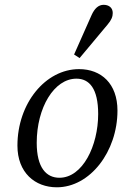

<svg xmlns="http://www.w3.org/2000/svg" viewBox="-20 -780 528 813"><path d="M220.6 13.1C361.2 13.1 477.4 -138.1 477.4 -311.9C477.4 -425.4 409.1 -487.3 314.7 -487.3C173 -487.3 53.8 -343 53.8 -163.3C53.8 -48.9 128.1 13.1 220.6 13.1ZM231.6 -27.3C176.1 -27.3 135.5 -69.8 135.5 -175.3C135.5 -323.9 209 -446.9 303.6 -446.9C358.1 -446.9 395.7 -405.4 395.7 -297.1C395.7 -162.9 330 -27.3 231.6 -27.3ZM293.7 -549.2 317 -534.1C356.9 -581.7 395.8 -628.4 435.6 -676C452 -695.3 457.4 -709.6 457.4 -725C457.4 -748.3 440 -759.6 418.8 -759.6C396.6 -759.6 380.3 -743.6 368.1 -716.8C343.3 -660.9 318.5 -605.1 293.7 -549.2Z"/></svg>

Font: Source Serif Variable
Style: Italic
Weight: 389
Italic angle: -12°
Designer: Frank Grießhammer
Foundry: Adobe Systems Incorporated
Version: Version 3.001;hotconv 1.0.111;makeotfexe 2.5.65597